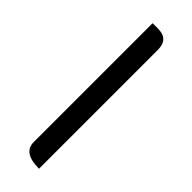

<svg xmlns="http://www.w3.org/2000/svg" viewBox="84 -800 833 833"><g transform="rotate(-45 500.0 -384.0)"><path d="M102 -335Q102 -433 167 -433H897V-400Q897 -335 832 -335H102Z"/></g></svg>

Font: Swei Toothpaste CJK TC
Style: Regular
Weight: 400
Version: Version 1.0